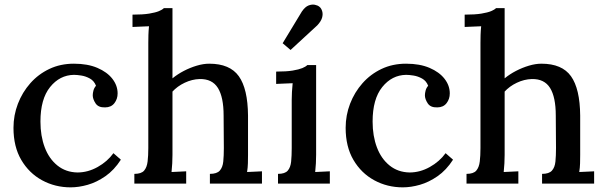

<svg xmlns="http://www.w3.org/2000/svg" viewBox="-20 -790 2602 826"><path d="M284 16Q217 16 161 -14.5Q105 -45 71.5 -102Q38 -159 38 -240Q38 -294 57 -343.5Q76 -393 110.5 -432Q145 -471 192.5 -493.5Q240 -516 298 -516Q357 -516 399 -498Q441 -480 463.5 -451Q486 -422 486 -388Q486 -364 472 -346Q458 -328 432 -328Q403 -327 391 -345.5Q379 -364 379 -380Q379 -389 382 -400.5Q385 -412 393 -421Q385 -442 367 -452Q349 -462 330 -465Q311 -468 298 -468Q237 -467 195.5 -415.5Q154 -364 154 -267Q154 -205 172.5 -156Q191 -107 227 -78Q263 -49 313 -48Q358 -48 400 -71.5Q442 -95 468 -131L500 -103Q471 -58 433.5 -32Q396 -6 357.5 5Q319 16 284 16Z M883 -42Q913 -42 925.5 -56Q938 -70 940.5 -95Q943 -120 943 -153L942 -293Q942 -372 917.5 -411.5Q893 -451 839 -450Q806 -449 774.5 -434Q743 -419 722 -396V-124Q722 -106 721 -87.5Q720 -69 718 -50Q734 -51 750.5 -51.5Q767 -52 781 -53V0H558V-42Q588 -42 600 -56Q612 -70 615 -95Q618 -120 618 -153V-605Q618 -622 618.5 -639.5Q619 -657 621 -677Q604 -676 585 -675.5Q566 -675 550 -674V-727Q595 -727 622 -731.5Q649 -736 663.5 -742Q678 -748 685 -755H722V-453Q744 -471 771 -485Q798 -499 826.5 -507.5Q855 -516 880 -516Q969 -516 1007.5 -462Q1046 -408 1047 -293V-124Q1047 -106 1046.5 -87.5Q1046 -69 1043 -50Q1059 -51 1076 -51.5Q1093 -52 1107 -53V0H883Z M1176 -42Q1206 -42 1218 -56Q1230 -70 1232.5 -95Q1235 -120 1235 -153V-360Q1235 -377 1236 -394.5Q1237 -412 1239 -432Q1222 -431 1203 -430.5Q1184 -430 1168 -429V-482Q1213 -482 1239.5 -486.5Q1266 -491 1280.5 -497Q1295 -503 1302 -510H1340V-124Q1340 -106 1339 -87.5Q1338 -69 1336 -50Q1352 -51 1368.5 -51.5Q1385 -52 1399 -53V0H1176ZM1230 -575 1196 -604 1279 -741Q1293 -761 1307.5 -766.5Q1322 -772 1334.5 -769.5Q1347 -767 1354 -761Q1362 -755 1366 -742Q1370 -729 1365.5 -713.5Q1361 -698 1345 -681Z M1713 16Q1646 16 1590 -14.5Q1534 -45 1500.5 -102Q1467 -159 1467 -240Q1467 -294 1486 -343.5Q1505 -393 1539.5 -432Q1574 -471 1621.5 -493.5Q1669 -516 1727 -516Q1786 -516 1828 -498Q1870 -480 1892.5 -451Q1915 -422 1915 -388Q1915 -364 1901 -346Q1887 -328 1861 -328Q1832 -327 1820 -345.5Q1808 -364 1808 -380Q1808 -389 1811 -400.5Q1814 -412 1822 -421Q1814 -442 1796 -452Q1778 -462 1759 -465Q1740 -468 1727 -468Q1666 -467 1624.5 -415.5Q1583 -364 1583 -267Q1583 -205 1601.5 -156Q1620 -107 1656 -78Q1692 -49 1742 -48Q1787 -48 1829 -71.5Q1871 -95 1897 -131L1929 -103Q1900 -58 1862.5 -32Q1825 -6 1786.5 5Q1748 16 1713 16Z M2312 -42Q2342 -42 2354.5 -56Q2367 -70 2369.5 -95Q2372 -120 2372 -153L2371 -293Q2371 -372 2346.5 -411.5Q2322 -451 2268 -450Q2235 -449 2203.5 -434Q2172 -419 2151 -396V-124Q2151 -106 2150 -87.5Q2149 -69 2147 -50Q2163 -51 2179.5 -51.5Q2196 -52 2210 -53V0H1987V-42Q2017 -42 2029 -56Q2041 -70 2044 -95Q2047 -120 2047 -153V-605Q2047 -622 2047.5 -639.5Q2048 -657 2050 -677Q2033 -676 2014 -675.5Q1995 -675 1979 -674V-727Q2024 -727 2051 -731.5Q2078 -736 2092.5 -742Q2107 -748 2114 -755H2151V-453Q2173 -471 2200 -485Q2227 -499 2255.5 -507.5Q2284 -516 2309 -516Q2398 -516 2436.5 -462Q2475 -408 2476 -293V-124Q2476 -106 2475.5 -87.5Q2475 -69 2472 -50Q2488 -51 2505 -51.5Q2522 -52 2536 -53V0H2312Z"/></svg>

Font: Lora Medium
Style: Regular
Weight: 500
Designer: Olga Karpushina, Alexei Vanyashin (Cyrillic)
Foundry: Cyreal
Version: Version 3.004